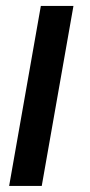

<svg xmlns="http://www.w3.org/2000/svg" viewBox="-20 -610 296 630"><path d="M10 0H117L221 -590.5H114Z"/></svg>

Font: Anybody SemiExpanded
Style: Italic
Weight: 400
Width: 6
Italic angle: -10°
Version: Version 1.113;gftools[0.9.25]